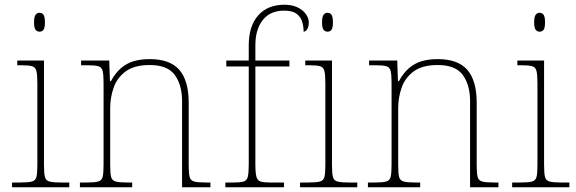

<svg xmlns="http://www.w3.org/2000/svg" viewBox="-20 -792 2435 812"><path d="M31 0V-20H61Q98 -20 114 -24Q130 -28 134 -43.5Q138 -59 138 -94V-438Q138 -475 134 -491.5Q130 -508 115.5 -512Q101 -516 71 -516H53V-536H166V-94Q166 -59 170 -43.5Q174 -28 190.5 -24Q207 -20 243 -20H273V0ZM147 -658Q137 -658 130.5 -666Q124 -674 124 -698Q124 -721 130.5 -729.5Q137 -738 147 -738Q158 -738 164 -729.5Q170 -721 170 -698Q170 -674 164 -666Q158 -658 147 -658Z M318 0V-20H341Q378 -20 394 -24Q410 -28 414 -43.5Q418 -59 418 -94V-442Q418 -477 414 -492.5Q410 -508 395.5 -512Q381 -516 351 -516H323V-536H442L445 -449H449Q469 -485 493 -505Q517 -525 546.5 -533.5Q576 -542 613 -542Q699 -542 738.5 -496.5Q778 -451 778 -357V-94Q778 -59 782 -43.5Q786 -28 802.5 -24Q819 -20 855 -20H870V0H750V-365Q750 -432 719.5 -474.5Q689 -517 613 -517Q548 -517 511.5 -490Q475 -463 460.5 -421Q446 -379 446 -334V-94Q446 -59 450 -43.5Q454 -28 470.5 -24Q487 -20 523 -20H539V0Z M933 0V-20H965Q995 -20 1009.5 -24Q1024 -28 1028 -44.5Q1032 -61 1032 -98V-511H937V-536H1032V-600Q1032 -682 1072 -727Q1112 -772 1183 -772Q1215 -772 1238 -761Q1261 -750 1273.5 -732.5Q1286 -715 1286 -697Q1286 -684 1282.5 -675Q1279 -666 1274 -662Q1269 -658 1264 -658Q1264 -683 1257 -703Q1250 -723 1232.5 -735Q1215 -747 1181 -747Q1123 -747 1091.5 -707.5Q1060 -668 1060 -600V-536H1204V-511H1060V-98Q1060 -61 1064.5 -44.5Q1069 -28 1083 -24Q1097 -20 1127 -20H1181V0Z M1249 0V-20H1279Q1316 -20 1332 -24Q1348 -28 1352 -43.5Q1356 -59 1356 -94V-438Q1356 -475 1352 -491.5Q1348 -508 1333.5 -512Q1319 -516 1289 -516H1271V-536H1384V-94Q1384 -59 1388 -43.5Q1392 -28 1408.5 -24Q1425 -20 1461 -20H1491V0ZM1365 -658Q1355 -658 1348.5 -666Q1342 -674 1342 -698Q1342 -721 1348.5 -729.5Q1355 -738 1365 -738Q1376 -738 1382 -729.5Q1388 -721 1388 -698Q1388 -674 1382 -666Q1376 -658 1365 -658Z M1536 0V-20H1559Q1596 -20 1612 -24Q1628 -28 1632 -43.5Q1636 -59 1636 -94V-442Q1636 -477 1632 -492.5Q1628 -508 1613.5 -512Q1599 -516 1569 -516H1541V-536H1660L1663 -449H1667Q1687 -485 1711 -505Q1735 -525 1764.5 -533.5Q1794 -542 1831 -542Q1917 -542 1956.5 -496.5Q1996 -451 1996 -357V-94Q1996 -59 2000 -43.5Q2004 -28 2020.5 -24Q2037 -20 2073 -20H2088V0H1968V-365Q1968 -432 1937.5 -474.5Q1907 -517 1831 -517Q1766 -517 1729.5 -490Q1693 -463 1678.5 -421Q1664 -379 1664 -334V-94Q1664 -59 1668 -43.5Q1672 -28 1688.5 -24Q1705 -20 1741 -20H1757V0Z M2146 0V-20H2176Q2213 -20 2229 -24Q2245 -28 2249 -43.5Q2253 -59 2253 -94V-438Q2253 -475 2249 -491.5Q2245 -508 2230.5 -512Q2216 -516 2186 -516H2168V-536H2281V-94Q2281 -59 2285 -43.5Q2289 -28 2305.5 -24Q2322 -20 2358 -20H2388V0ZM2262 -658Q2252 -658 2245.5 -666Q2239 -674 2239 -698Q2239 -721 2245.5 -729.5Q2252 -738 2262 -738Q2273 -738 2279 -729.5Q2285 -721 2285 -698Q2285 -674 2279 -666Q2273 -658 2262 -658Z"/></svg>

Font: Noto Serif Armenian Thin
Style: Regular
Weight: 250
Version: Version 2.007